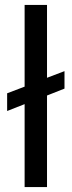

<svg xmlns="http://www.w3.org/2000/svg" viewBox="-20 -760 291 780"><path d="M242 -400 171 -372V0H80V-337L9 -309V-381L80 -408V-740H171V-444L242 -471Z"/></svg>

Font: Poppins A&M
Style: Regular-A&M
Weight: 400
Designer: Ninad Kale (Devanagari), Jonny Pinhorn (Latin)
Foundry: Indian Type Foundry
Version: 4.004